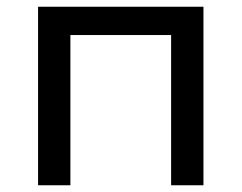

<svg xmlns="http://www.w3.org/2000/svg" viewBox="-20 -550 717 570"><path d="M93 0V-530H584V0H488V-446H189V0Z"/></svg>

Font: false
Style: Regular
Weight: 500
Designer: Julieta Ulanovsky
Foundry: Julieta Ulanovsky
Version: Version 7.222;hotconv 1.0.109;makeotfexe 2.5.65596